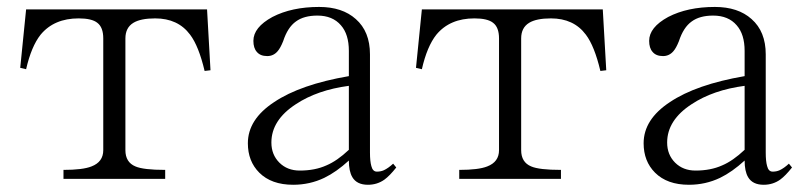

<svg xmlns="http://www.w3.org/2000/svg" viewBox="-20 -504 2274 542"><path d="M159.2 1H446.3V-24.4Q384.8 -24.4 362.3 -34.2Q334 -45.9 334 -80.1V-395.5Q334 -425.8 356.4 -439.5Q377 -452.1 418 -452.1Q482.4 -452.1 516.6 -406.2Q541 -374 557.6 -303.7L574.2 -305.7L564.5 -477.5H53.7L37.1 -312.5L53.7 -308.6Q68.4 -373 94.7 -406.2Q132.8 -452.1 202.1 -452.1Q239.3 -452.1 254.9 -439.5Q271.5 -426.8 271.5 -395.5V-80.1Q271.5 -46.9 238.3 -34.2Q213.9 -24.4 159.2 -24.4Z M1098.6 -31.2 1089.8 -42Q1076.2 -29.3 1063.5 -23.4Q1054.7 -19.5 1043.9 -19.5Q1032.2 -19.5 1028.3 -35.2Q1024.4 -48.8 1024.4 -73.2V-350.6Q1024.4 -415 984.4 -450.2Q946.3 -484.4 880.9 -484.4Q803.7 -484.4 749 -456.1Q695.3 -426.8 695.3 -388.7Q695.3 -368.2 705.1 -357.4Q714.8 -345.7 734.4 -345.7Q752 -345.7 763.7 -359.4Q771.5 -368.2 779.3 -387.7Q792 -426.8 815.4 -443.4Q837.9 -460 876 -460Q918.9 -460 942.4 -432.6Q964.8 -407.2 964.8 -360.4V-289.1Q828.1 -265.6 753.9 -215.8Q679.7 -167 679.7 -99.6Q679.7 -48.8 711.9 -16.6Q746.1 17.6 807.6 17.6Q854.5 17.6 895.5 -2Q929.7 -18.6 964.8 -50.8Q964.8 -20.5 974.6 -3.9Q987.3 17.6 1018.6 17.6Q1044.9 17.6 1065.4 2.9Q1080.1 -7.8 1098.6 -31.2ZM964.8 -261.7V-81.1Q931.6 -49.8 901.4 -37.1Q869.1 -22.5 826.2 -22.5Q791 -22.5 768.6 -44.9Q746.1 -67.4 746.1 -101.6Q746.1 -165 815.4 -210Q876 -250 964.8 -261.7Z M1276.4 1H1563.5V-24.4Q1502 -24.4 1479.5 -34.2Q1451.2 -45.9 1451.2 -80.1V-395.5Q1451.2 -425.8 1473.6 -439.5Q1494.1 -452.1 1535.2 -452.1Q1599.6 -452.1 1633.8 -406.2Q1658.2 -374 1674.8 -303.7L1691.4 -305.7L1681.6 -477.5H1170.9L1154.3 -312.5L1170.9 -308.6Q1185.5 -373 1211.9 -406.2Q1250 -452.1 1319.3 -452.1Q1356.4 -452.1 1372.1 -439.5Q1388.7 -426.8 1388.7 -395.5V-80.1Q1388.7 -46.9 1355.5 -34.2Q1331.1 -24.4 1276.4 -24.4Z M2215.8 -31.2 2207 -42Q2193.4 -29.3 2180.7 -23.4Q2171.9 -19.5 2161.1 -19.5Q2149.4 -19.5 2145.5 -35.2Q2141.6 -48.8 2141.6 -73.2V-350.6Q2141.6 -415 2101.6 -450.2Q2063.5 -484.4 1998 -484.4Q1920.9 -484.4 1866.2 -456.1Q1812.5 -426.8 1812.5 -388.7Q1812.5 -368.2 1822.3 -357.4Q1832 -345.7 1851.6 -345.7Q1869.1 -345.7 1880.9 -359.4Q1888.7 -368.2 1896.5 -387.7Q1909.2 -426.8 1932.6 -443.4Q1955.1 -460 1993.2 -460Q2036.1 -460 2059.6 -432.6Q2082 -407.2 2082 -360.4V-289.1Q1945.3 -265.6 1871.1 -215.8Q1796.9 -167 1796.9 -99.6Q1796.9 -48.8 1829.1 -16.6Q1863.3 17.6 1924.8 17.6Q1971.7 17.6 2012.7 -2Q2046.9 -18.6 2082 -50.8Q2082 -20.5 2091.8 -3.9Q2104.5 17.6 2135.7 17.6Q2162.1 17.6 2182.6 2.9Q2197.3 -7.8 2215.8 -31.2ZM2082 -261.7V-81.1Q2048.8 -49.8 2018.6 -37.1Q1986.3 -22.5 1943.4 -22.5Q1908.2 -22.5 1885.7 -44.9Q1863.3 -67.4 1863.3 -101.6Q1863.3 -165 1932.6 -210Q1993.2 -250 2082 -261.7Z"/></svg>

Font: Batang
Style: Regular
Weight: 400
Version: Version 2.21